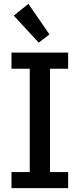

<svg xmlns="http://www.w3.org/2000/svg" viewBox="-20 -976 413 996"><path d="M39.6 0V-83.5H134.3V-619.6H39.6V-703.1H333.5V-619.6H239.3V-83.5H333.5V0ZM180.7 -754.9 51.3 -895 127.4 -956.1 236.3 -797.4Z"/></svg>

Font: Schibsted Grotesk Medium
Style: Regular
Weight: 500
Designer: Bakken & Baeck AS, Henrik Kongsvoll
Foundry: Schibsted ASA
Version: Version 1.100;gftools[0.9.25]